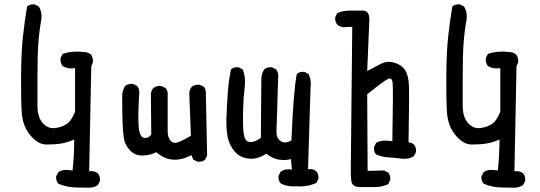

<svg xmlns="http://www.w3.org/2000/svg" viewBox="-20 -749 2540 903"><path d="M342.8 132.8Q295.9 132.8 254.9 115.2Q242.2 101.6 244.1 80.1L254.9 60.5Q274.4 46.9 301.8 50.8L321.3 52.7Q325.2 17.6 327.1 -19Q329.1 -55.7 329.1 -92.8Q297.9 -79.1 269 -74.2Q240.2 -69.3 199.2 -69.3Q158.2 -69.3 122.1 -113.3Q85.9 -157.2 82 -222.7Q78.1 -288.1 79.1 -397.5Q80.1 -506.8 87.9 -577.6Q95.7 -648.4 107.4 -718.8Q121.1 -730.5 142.6 -728.5L162.1 -718.8Q179.7 -691.4 173.8 -654.3Q164.1 -599.6 160.2 -543.5Q156.2 -487.3 156.2 -396.5Q156.2 -305.7 156.2 -252Q156.2 -198.2 180.7 -170.9Q205.1 -143.6 235.8 -146.5Q266.6 -149.4 291 -164.1Q315.4 -178.7 333 -223.6V-428.7Q299.8 -422.9 274.4 -438.5Q262.7 -454.1 264.6 -475.6L274.4 -495.1Q317.4 -510.7 370.1 -504.9Q391.6 -504.9 407.2 -493.2Q418.9 -477.5 417 -456.1L409.2 -436.5L399.4 56.6Q422.9 52.7 440.4 66.4Q452.1 80.1 450.2 101.6L440.4 121.1Q420.9 134.8 394.5 133.8Q368.2 132.8 342.8 132.8Z M909.2 11.7 889.6 2 879.9 -19.5Q836.9 3.9 795.4 2Q753.9 0 714.8 -33.2Q685.5 -17.6 649.4 -17.6Q613.3 -17.6 590.8 -42.5Q568.4 -67.4 563.5 -93.8Q558.6 -120.1 556.6 -166Q554.7 -211.9 554.7 -295.9Q554.7 -323.2 568.4 -344.7Q584 -356.4 605.5 -354.5L625 -344.7Q636.7 -331.1 634.8 -309.6Q627.9 -201.2 632.3 -152.3Q636.7 -103.5 657.7 -100.6Q678.7 -97.7 691.4 -116.2L689.5 -307.6Q691.4 -323.2 701.2 -335Q716.8 -346.7 738.3 -344.7L758.8 -335Q770.5 -321.3 768.6 -299.8Q768.6 -159.2 768.6 -130.9Q768.6 -102.5 782.7 -86.9Q796.9 -71.3 820.8 -81.1Q844.7 -90.8 877.9 -110.4L870.1 -313.5Q872.1 -329.1 881.8 -340.8Q897.5 -352.5 918.9 -350.6L938.5 -340.8Q950.2 -327.1 948.2 -305.7L954.1 -17.6L944.3 2Q930.7 13.7 909.2 11.7Z M1374 127Q1333 130.9 1299.8 113.3Q1288.1 99.6 1290 78.1L1299.8 58.6Q1321.3 43 1352.5 48.8L1348.6 -1Q1327.1 5.9 1295.9 2.4Q1264.6 -1 1232.4 -26.4Q1193.4 1 1151.4 -2.9Q1109.4 -6.8 1084 -36.1Q1058.6 -65.4 1050.8 -104.5Q1043 -143.6 1044.9 -195.3Q1046.9 -247.1 1050.8 -306.6Q1054.7 -366.2 1066.4 -422.9Q1080.1 -434.6 1101.6 -432.6L1121.1 -422.9Q1136.7 -385.7 1130.9 -338.9Q1125 -292 1123.5 -237.8Q1122.1 -183.6 1123.5 -148.9Q1125 -114.3 1132.8 -96.7Q1140.6 -79.1 1162.1 -81.1Q1183.6 -83 1207 -100.6Q1209 -348.6 1209 -375Q1209 -401.4 1222.7 -422.9Q1236.3 -434.6 1258.8 -432.6L1278.3 -422.9Q1292 -405.3 1288.1 -381.8L1280.3 -127.9Q1280.3 -98.6 1300.8 -85Q1321.3 -71.3 1350.6 -88.9Q1360.4 -325.2 1376 -401.4Q1389.6 -413.1 1411.1 -411.1L1430.7 -401.4Q1446.3 -372.1 1440.4 -333L1428.7 46.9Q1452.1 43 1467.8 56.6Q1479.5 70.3 1477.5 91.8L1467.8 111.3Q1424.8 130.9 1374 127Z M1673.8 130.9Q1636.7 129.9 1632.8 104Q1628.9 78.1 1629.9 30.3Q1630.9 -17.6 1636.7 -623L1593.8 -621.1Q1578.1 -623 1566.4 -632.8Q1554.7 -646.5 1556.6 -668L1566.4 -687.5Q1593.8 -699.2 1625 -699.2Q1656.2 -699.2 1687.5 -699.2Q1720.7 -698.2 1716.8 -646.5L1707 -415Q1740.2 -432.6 1770 -448.2Q1799.8 -463.9 1833.5 -454.6Q1867.2 -445.3 1884.3 -420.4Q1901.4 -395.5 1903.3 -347.2Q1905.3 -298.8 1901.4 -79.1Q1915 -79.1 1926.8 -69.3Q1938.5 -55.7 1936.5 -34.2L1926.8 -14.6Q1901.4 1 1870.1 -2.9Q1838.9 -6.8 1807.6 -8.8Q1776.4 -10.7 1749 -22.5Q1736.3 -36.1 1739.3 -57.6L1749 -77.1Q1772.5 -92.8 1825.2 -85Q1830.1 -341.8 1826.2 -363.3Q1822.3 -384.8 1806.2 -378.4Q1790 -372.1 1707 -305.7L1709 54.7L1786.1 52.7L1805.7 62.5Q1817.4 76.2 1815.4 97.7L1805.7 117.2Q1776.4 130.9 1741.7 130.9Q1707 130.9 1673.8 130.9Z M2342.8 132.8Q2295.9 132.8 2254.9 115.2Q2242.2 101.6 2244.1 80.1L2254.9 60.5Q2274.4 46.9 2301.8 50.8L2321.3 52.7Q2325.2 17.6 2327.1 -19Q2329.1 -55.7 2329.1 -92.8Q2297.9 -79.1 2269 -74.2Q2240.2 -69.3 2199.2 -69.3Q2158.2 -69.3 2122.1 -113.3Q2085.9 -157.2 2082 -222.7Q2078.1 -288.1 2079.1 -397.5Q2080.1 -506.8 2087.9 -577.6Q2095.7 -648.4 2107.4 -718.8Q2121.1 -730.5 2142.6 -728.5L2162.1 -718.8Q2179.7 -691.4 2173.8 -654.3Q2164.1 -599.6 2160.2 -543.5Q2156.2 -487.3 2156.2 -396.5Q2156.2 -305.7 2156.2 -252Q2156.2 -198.2 2180.7 -170.9Q2205.1 -143.6 2235.8 -146.5Q2266.6 -149.4 2291 -164.1Q2315.4 -178.7 2333 -223.6V-428.7Q2299.8 -422.9 2274.4 -438.5Q2262.7 -454.1 2264.6 -475.6L2274.4 -495.1Q2317.4 -510.7 2370.1 -504.9Q2391.6 -504.9 2407.2 -493.2Q2418.9 -477.5 2417 -456.1L2409.2 -436.5L2399.4 56.6Q2422.9 52.7 2440.4 66.4Q2452.1 80.1 2450.2 101.6L2440.4 121.1Q2420.9 134.8 2394.5 133.8Q2368.2 132.8 2342.8 132.8Z"/></svg>

Font: JasonHandwriting4
Style: Regular
Weight: 400
Version: Version 1.01.21